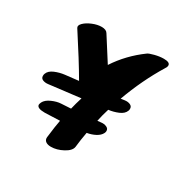

<svg xmlns="http://www.w3.org/2000/svg" viewBox="-140 -784 880 885"><g transform="rotate(30 300.0 -342.0)"><path d="M488 -648Q521 -648 521 -631Q521 -623 514 -613Q451 -510 407 -389L428 -392Q444 -394 456 -388.5Q468 -383 468 -370Q468 -363 466 -359Q459 -340 434 -329.5Q409 -319 383 -316Q372 -281 365 -247L384 -249Q399 -251 412 -245.5Q425 -240 425 -227Q425 -221 422 -215Q414 -199 394 -188.5Q374 -178 350 -174Q342 -131 338 -93Q335 -71 302.5 -53.5Q270 -36 239 -36Q221 -36 211 -43.5Q201 -51 202 -65Q210 -132 216 -161L136 -158Q94 -158 94 -177Q94 -180 98 -190Q107 -208 133 -219.5Q159 -231 181 -232L232 -235Q239 -265 250 -300L84 -280Q68 -278 56 -283Q44 -288 44 -301Q44 -309 46 -313Q53 -332 78 -342.5Q103 -353 129 -356Q179 -362 200 -364Q153 -445 71 -571Q64 -582 78.5 -596.5Q93 -611 118.5 -621.5Q144 -632 166 -632Q191 -632 199 -618Q236 -561 278 -494Q329 -572 407 -629Q415 -635 440.5 -641.5Q466 -648 488 -648Z"/></g></svg>

Font: Sedgwick Ave Display
Style: Regular
Weight: 400
Designer: Kevin Burke, Pedro Vergani
Foundry: Google, Inc.
Version: Version 1.000